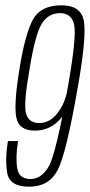

<svg xmlns="http://www.w3.org/2000/svg" viewBox="-20 -699 339 724"><path d="M90 5Q164.5 5 197.2 -57.2Q230 -119.5 273.5 -371Q306.5 -558 296.5 -618.5Q286.5 -679 211.5 -679Q134 -679 104.5 -625.8Q75 -572.5 53.5 -439.5Q31.5 -305 41.5 -255.8Q51.5 -206.5 111.5 -206.5Q166.5 -206.5 204.5 -247.2Q242.5 -288 253.5 -347.5L234 -359Q225 -308.5 196.2 -271.8Q167.5 -235 128.5 -235Q88.5 -235 78.2 -270.5Q68 -306 91.5 -439Q112.5 -568 137 -608.8Q161.5 -649.5 206.5 -649.5Q250.5 -649.5 259.8 -604.8Q269 -560 237 -377Q191.5 -119.5 164 -71.8Q136.5 -24 95 -24Q52 -24 45 -64.2Q38 -104.5 48 -167H10Q-1.5 -100.5 7 -47.8Q15.5 5 90 5Z"/></svg>

Font: Anybody Condensed ExtraLight
Style: Italic
Weight: 250
Width: 3
Italic angle: -10°
Version: Version 1.113;gftools[0.9.25]